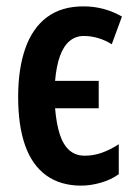

<svg xmlns="http://www.w3.org/2000/svg" viewBox="-20 -573 428 603"><path d="M235 10Q170 10 125.5 -22Q81 -54 59 -116Q37 -178 37 -269Q37 -357 59.5 -421Q82 -485 127.5 -519Q173 -553 242 -553Q275 -553 305 -545Q335 -537 363 -521L331 -434Q312 -446 289.5 -453Q267 -460 243 -460Q218 -460 199 -444.5Q180 -429 168.5 -397.5Q157 -366 153 -319H290V-233H153Q157 -184 168 -150.5Q179 -117 198.5 -100.5Q218 -84 246 -84Q274 -84 300.5 -93.5Q327 -103 353 -120V-26Q330 -9 297.5 0.5Q265 10 235 10Z"/></svg>

Font: Noto Sans Display ExtraCondensed SemiBold
Style: Regular
Weight: 600
Width: 2
Designer: Monotype Design Team
Foundry: Monotype Imaging Inc.
Version: Version 2.003